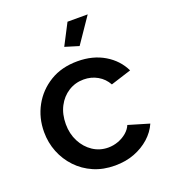

<svg xmlns="http://www.w3.org/2000/svg" viewBox="-135 -829 830 938"><g transform="rotate(-20 279.5 -360.0)"><path d="M303 10Q242 10 192.5 -11.5Q143 -33 107 -71Q71 -109 51.5 -158Q32 -207 32 -262Q32 -336 65.5 -397Q99 -458 159.5 -495Q220 -532 303 -532Q383 -532 442.5 -496.5Q502 -461 530 -402L423 -368Q405 -401 372.5 -419.5Q340 -438 301 -438Q257 -438 221.5 -415.5Q186 -393 165.5 -353.5Q145 -314 145 -262Q145 -212 166 -171.5Q187 -131 222.5 -107.5Q258 -84 302 -84Q329 -84 354.5 -93.5Q380 -103 399 -119.5Q418 -136 426 -156L534 -124Q517 -85 483.5 -55Q450 -25 404.5 -7.5Q359 10 303 10ZM339 -598 267 -620 324 -730H429Z"/></g></svg>

Font: Raleway Thin SemiBold
Style: Regular
Weight: 600
Version: Version 4.026